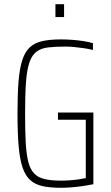

<svg xmlns="http://www.w3.org/2000/svg" viewBox="-20 -883 528 911"><path d="M269 8Q219 8 183.5 0.5Q148 -7 124.5 -27.5Q101 -48 87.5 -87Q74 -126 68.5 -189Q63 -252 63 -344Q63 -435 68 -497Q73 -559 86 -598.5Q99 -638 122 -659Q145 -680 181 -688Q217 -696 269 -696Q295 -696 322.5 -694Q350 -692 376 -688Q402 -684 421 -678V-646Q401 -651 377 -654.5Q353 -658 330.5 -660Q308 -662 291 -662Q242 -662 208.5 -658Q175 -654 153.5 -638Q132 -622 120 -588Q108 -554 103.5 -495Q99 -436 99 -344Q99 -264 102 -208Q105 -152 114 -116Q123 -80 141.5 -60.5Q160 -41 191 -33.5Q222 -26 268 -26Q289 -26 311 -27.5Q333 -29 353.5 -32Q374 -35 387 -38V-315H255V-349H423V-9Q399 -4 371.5 0Q344 4 317.5 6Q291 8 269 8ZM243 -802V-863H284V-802Z"/></svg>

Font: Saira Condensed Thin
Style: Regular
Weight: 250
Width: 3
Designer: Hector Gatti with collaboration of the Omnibus-Type team
Foundry: Omnibus-Type
Version: Version 1.101